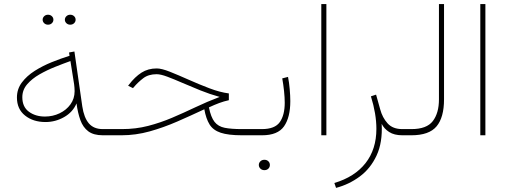

<svg xmlns="http://www.w3.org/2000/svg" viewBox="-20 -663 2488 941"><path d="M297.9 -566.4Q297.9 -576.2 305.4 -583.5Q313 -590.8 324.2 -590.8Q335.4 -590.8 343 -583.7Q350.6 -576.7 350.6 -566.4Q350.6 -556.2 343 -549.1Q335.4 -542 324.2 -542Q313 -542 305.4 -549.3Q297.9 -556.6 297.9 -566.4ZM189 -566.4Q189 -576.2 196.5 -583.5Q204.1 -590.8 215.3 -590.8Q226.6 -590.8 234.1 -583.7Q241.7 -576.7 241.7 -566.4Q241.7 -556.2 234.1 -549.1Q226.6 -542 215.3 -542Q204.1 -542 196.5 -549.3Q189 -556.6 189 -566.4ZM483.9 0Q438.5 0 412.6 -19.5Q386.7 -39.1 374 -74.2Q361.3 -109.4 355 -156.2Q336.9 -113.3 294.2 -89.1Q251.5 -64.9 203.1 -64.9Q142.6 -64.9 102.8 -96.7Q63 -128.4 63 -185.1Q63 -226.6 87.2 -258.8Q111.3 -291 150.1 -315.7Q189 -340.3 233.9 -358.4Q278.8 -376.5 320.8 -389.6L318.4 -405.8L344.7 -410.6L383.3 -141.6Q391.6 -86.4 415.5 -58.3Q439.5 -30.3 483.9 -30.3H513.7V0ZM345.7 -216.3Q345.7 -224.6 345 -232.7Q344.2 -240.7 343.3 -249.5L325.2 -363.8Q291 -351.6 250.5 -335.4Q210 -319.3 173.3 -298.3Q136.7 -277.3 113 -249.8Q89.4 -222.2 89.4 -186.5Q89.4 -139.2 121.6 -115.5Q153.8 -91.8 200.2 -91.8Q238.8 -91.8 272 -107.7Q305.2 -123.5 325.4 -151.6Q345.7 -179.7 345.7 -216.3Z M1101.6 -205.1V-171.9Q1077.1 -166.5 1054.2 -158Q1031.2 -149.4 1003.9 -136.7Q1013.7 -88.4 1031.5 -65.7Q1049.3 -43 1081.5 -36.6Q1113.8 -30.3 1165.5 -30.3H1195.3V0H1165.5Q1098.6 0 1061.5 -12.5Q1024.4 -24.9 1007.1 -53Q989.7 -81.1 981.4 -127.4Q916 -96.7 848.9 -67.4Q781.7 -38.1 713.4 -19Q645 0 575.7 0H494.1V-30.3H577.1Q645.5 -30.3 705.8 -45.9Q766.1 -61.5 823 -85.7Q879.9 -109.9 937.3 -137.2Q994.6 -164.6 1056.6 -188Q1008.8 -201.2 962.2 -220Q915.5 -238.8 874 -256.8Q832.5 -274.9 800 -287.1Q767.6 -299.3 747.6 -299.3Q707.5 -299.3 681.9 -279.5Q656.2 -259.8 636.2 -236.3L631.8 -231L607.9 -242.7L612.3 -248.5Q641.1 -286.1 673.3 -306.9Q705.6 -327.6 748 -327.6Q772 -327.6 813 -311.3Q854 -294.9 904.3 -272.5Q954.6 -250 1005.9 -230.5Q1057.1 -210.9 1101.6 -205.1Z M1175.3 -30.3H1263.7Q1327.1 -30.3 1351.3 -64.5Q1375.5 -98.6 1375.5 -159.7Q1375.5 -184.6 1372.1 -217Q1368.7 -249.5 1363.3 -278.8L1391.6 -286.1Q1397 -259.3 1399.9 -226.1Q1402.8 -192.9 1402.8 -167.5Q1402.8 -87.9 1372.1 -43.9Q1341.3 0 1264.6 0H1175.3ZM1248.5 145.5Q1248.5 135.3 1256.1 127.7Q1263.7 120.1 1275.9 120.1Q1287.6 120.1 1295.2 127.4Q1302.7 134.8 1302.7 145.5Q1302.7 156.2 1295.2 163.6Q1287.6 170.9 1275.9 170.9Q1263.7 170.9 1256.1 163.3Q1248.5 155.8 1248.5 145.5Z M1579.6 -643.1V0H1554.7V-643.1Z M1951.7 0Q1912.1 0 1887.2 -16.1Q1862.3 -32.2 1850.6 -56.2Q1855.5 35.2 1825.7 99.1Q1795.9 163.1 1743.2 202.1Q1690.4 241.2 1627 257.8L1618.7 233.9Q1718.3 204.1 1771.5 136.5Q1824.7 68.8 1824.7 -31.7Q1824.7 -104.5 1797.9 -190.9L1823.2 -199.2L1843.3 -127.4Q1854 -86.9 1879.4 -58.6Q1904.8 -30.3 1951.7 -30.3H1981.4V0Z M1961.9 -30.3H1996.6Q2071.3 -30.3 2101.3 -69.6Q2131.3 -108.9 2131.3 -175.8V-643.1H2156.2V-176.3Q2156.2 -87.4 2119.6 -43.7Q2083 0 1996.1 0H1961.9Z M2358.9 -643.1V0H2334V-643.1Z"/></svg>

Font: Vazirmatn RD UI Thin
Style: Regular
Weight: 100
Designer: Saber Rastikerdar
Foundry: Saber Rastikerdar
Version: Version 33.003